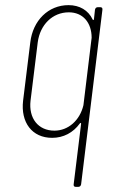

<svg xmlns="http://www.w3.org/2000/svg" viewBox="-20 -529 444 748"><path d="M350 -491 346 -454C345 -450 342 -450 341 -453C324 -489 290 -509 247 -509C168 -509 108 -449 98 -364L70 -137C60 -52 105 8 183 8C227 8 265 -12 291 -48C293 -51 296 -51 296 -47L267 189C266 195 269 199 275 199H285C291 199 295 195 296 189L379 -491C380 -497 377 -501 371 -501H361C355 -501 351 -497 350 -491ZM192 -20C129 -20 91 -68 99 -137L127 -364C136 -433 185 -481 248 -481C303 -481 337 -441 337 -382L305 -119C291 -60 246 -20 192 -20Z"/></svg>

Font: Barlow Condensed Thin
Style: Italic
Weight: 250
Width: 3
Italic angle: -7°
Designer: Jeremy Tribby
Foundry: Tribby Type
Version: Version 1.422;hotconv 1.0.109;makeotfexe 2.5.65596